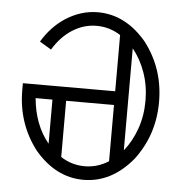

<svg xmlns="http://www.w3.org/2000/svg" viewBox="-50 -729 734 777"><g transform="rotate(5 317.0 -340.5)"><path d="M316.9 0Q203.6 0 118.2 -102.1Q39.1 -205.6 39.1 -340.3V-368.2H414.1V-596.7Q369.1 -625.5 316.9 -625.5Q264.6 -625.5 218.8 -596.4Q172.9 -567.4 140.6 -513.7L93.3 -542Q131.3 -605.5 188.5 -642.1Q250 -680.7 316.9 -680.7Q430.2 -680.7 515.6 -578.6Q594.7 -475.1 594.7 -340.3Q594.7 -205.6 515.6 -102.1Q430.2 0 316.9 0ZM164.1 -133.3V-312.5H95.7Q105.5 -204.6 164.1 -133.3ZM316.9 -55.2Q369.1 -55.2 414.1 -84V-312.5H219.7V-84.5H219.2Q264.2 -55.2 316.9 -55.2ZM469.7 -133.3Q502 -172.9 520.8 -226.1Q539.6 -279.3 539.6 -340.3Q539.6 -401.4 520.8 -454.6Q502 -507.8 469.7 -547.4Z"/></g></svg>

Font: X Company
Style: Regular
Weight: 400
Designer: GGBotNet
Foundry: GGBotNet
Version: 0.90